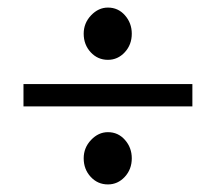

<svg xmlns="http://www.w3.org/2000/svg" viewBox="-20 -615 570 507"><path d="M265 -128Q238 -128 219.5 -148Q201 -168 201 -197Q201 -225 220.5 -245.5Q240 -266 265 -266Q292 -266 310 -245.5Q328 -225 328 -197Q328 -168 309.5 -148Q291 -128 265 -128ZM265 -457Q238 -457 219.5 -477Q201 -497 201 -526Q201 -554 220.5 -574.5Q240 -595 265 -595Q292 -595 310 -574.5Q328 -554 328 -526Q328 -497 309.5 -477Q291 -457 265 -457ZM42 -393H488V-334H42Z"/></svg>

Font: Lora Medium
Style: Regular
Weight: 500
Designer: Olga Karpushina, Alexei Vanyashin (Cyrillic)
Foundry: Cyreal
Version: Version 3.004